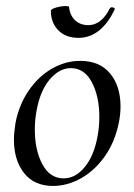

<svg xmlns="http://www.w3.org/2000/svg" viewBox="-20 -600 441 634"><path d="M26 -139Q26 -161 31 -193Q42 -252 73.5 -299Q105 -346 150 -372.5Q195 -399 245 -399Q309 -399 343.5 -357.5Q378 -316 378 -248Q378 -222 372 -193Q359 -130 325.5 -83Q292 -36 247 -11Q202 14 155 14Q93 14 59.5 -28.5Q26 -71 26 -139ZM302 -149Q308 -181 308 -214Q308 -281 283.5 -328Q259 -375 214 -375Q176 -375 144.5 -338Q113 -301 101 -236Q95 -205 95 -172Q95 -104 120 -57.5Q145 -11 190 -11Q229 -11 259.5 -48Q290 -85 302 -149ZM148 -564Q148 -570 165 -575Q182 -580 197 -580Q208 -580 208 -577Q211 -549 228 -533Q245 -517 272 -517Q315 -517 343 -573Q345 -576 349 -576Q353 -576 356.5 -574Q360 -572 359 -570Q338 -524 307.5 -499.5Q277 -475 239 -475Q197 -475 172.5 -500Q148 -525 148 -564Z"/></svg>

Font: Cormorant Infant Medium
Style: Italic
Weight: 500
Italic angle: -10°
Designer: Christian Thalmann (Catharsis Fonts)
Foundry: Catharsis Fonts
Version: Version 4.000